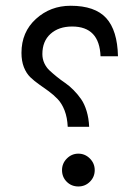

<svg xmlns="http://www.w3.org/2000/svg" viewBox="-20 -658 491 677"><path d="M198.7 -58.1Q198.7 -82 215.8 -99.1Q232.9 -116.2 256.3 -116.2Q279.8 -116.2 296.9 -99.1Q314 -82 314 -58.1Q314 -34.2 297.1 -17.3Q280.3 -0.5 256.3 -0.5Q231.9 -0.5 215.3 -17.1Q198.7 -33.7 198.7 -58.1ZM55.7 -471.7Q55.7 -544.9 106.7 -591.3Q157.7 -637.7 229 -637.7Q314.9 -637.7 354.5 -594.2Q394 -550.8 396 -459.5H334.5Q330.6 -564.5 234.4 -564.5Q187 -564.5 158.2 -538.6Q129.4 -512.7 129.4 -467.3Q129.4 -450.2 136.2 -435.3Q143.1 -420.4 154.3 -409.9Q165.5 -399.4 179.9 -387.7Q194.3 -376 209.5 -365.7Q224.6 -355.5 239.5 -340.3Q254.4 -325.2 266.1 -308.3Q277.8 -291.5 285.4 -266.4Q293 -241.2 294.4 -210.9H218.8Q217.3 -243.7 207.8 -268.3Q198.2 -293 183.6 -308.3Q168.9 -323.7 151.9 -336.2Q134.8 -348.6 117.9 -360.4Q101.1 -372.1 86.9 -385.7Q72.8 -399.4 64.2 -421.1Q55.7 -442.9 55.7 -471.7Z"/></svg>

Font: Shabnam Light FD
Style: Light-FD
Weight: 300
Foundry: DejaVu fonts team - Redesigned by Saber Rastikerdar - Based on Vazir font
Version: Version 5.0.0